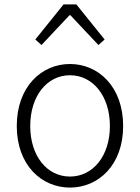

<svg xmlns="http://www.w3.org/2000/svg" viewBox="-20 -837 634 870"><path d="M140 -658 168 -633 295 -768H299L426 -633L454 -658L326 -817H268ZM297 13C426 13 538 -89 538 -266C538 -444 426 -547 297 -547C168 -547 56 -444 56 -266C56 -89 168 13 297 13ZM297 -37C193 -37 117 -130 117 -266C117 -402 193 -496 297 -496C401 -496 478 -402 478 -266C478 -130 401 -37 297 -37Z"/></svg>

Font: Spoqa Han Sans Neo Light
Style: Regular
Weight: 300
Designer: [Spoqa Han Sans Neo] Dong-huui Kim ___ Younghwa Kang ___ Yujin Lee ___ [Noto Sans] Ryoko NISHIZUKA ____ (kana & ideograp
Foundry: Spoqa (http://www.spoqa-han-sans.com)
Version: Version 1.100;hotconv 1.0.109;makeotfexe 2.5.65596